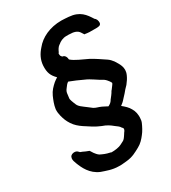

<svg xmlns="http://www.w3.org/2000/svg" viewBox="-224 -835 1045 1172"><g transform="rotate(-30 298.5 -249.0)"><path d="M474 -248 473 -247C476 -245 478 -242 479 -237V-236C476 -227 459 -209 453 -199H452C443 -181 430 -167 418 -151V-150C410 -138 404 -133 389 -125H387C378 -129 364 -138 352 -143C333 -152 315 -154 301 -164C290 -172 284 -177 275 -184C251 -203 223 -218 218 -244H217C213 -256 203 -277 205 -288L208 -311C209 -327 213 -337 222 -348C231 -360 240 -373 250 -378H251C280 -367 313 -353 342 -339C379 -324 411 -296 446 -278C459 -269 465 -259 474 -248ZM456 -88C467 -96 479 -106 488 -117C496 -127 504 -133 512 -143C524 -158 533 -168 548 -183C561 -199 572 -216 579 -232C602 -281 573 -316 557 -343C548 -355 538 -366 526 -374C497 -393 464 -417 431 -434C395 -452 347 -470 322 -493C321 -508 315 -527 295 -529C293 -531 288 -538 287 -540C287 -541 287 -544 286 -547C285 -557 284 -554 289 -561H290V-562C297 -578 305 -592 318 -601H319C333 -614 355 -625 379 -625H396C405 -625 414 -624 425 -623C465 -616 468 -595 479 -581V-579H481C503 -575 526 -574 547 -575H565C572 -575 579 -576 586 -578H587V-579C599 -584 598 -600 594 -612C593 -616 591 -620 588 -623V-624L581 -630C554 -673 527 -713 451 -719C431 -720 419 -722 400 -722C319 -722 252 -690 213 -641C187 -612 170 -580 167 -540C164 -489 176 -464 205 -435C195 -429 186 -422 178 -416C158 -398 139 -380 126 -351C116 -328 104 -300 100 -270C99 -253 101 -237 105 -222C112 -195 119 -177 134 -154C149 -131 169 -114 191 -99C220 -80 256 -55 292 -41C322 -31 341 -18 359 -3C373 8 387 16 393 28V29H394C397 31 402 38 401 42C401 50 393 60 388 66V67C381 77 373 91 365 98H364V99C359 104 345 109 335 115C319 124 289 128 264 128C264 128 261 127 256 125H255C230 120 212 112 192 102C172 88 158 62 153 54L152 53L129 44C124 42 119 39 112 36C104 32 97 32 95 28V27L90 23C82 12 58 10 44 21C39 25 36 31 35 38C33 51 38 64 43 77C58 116 83 172 146 198C176 208 214 224 261 224H279H280C289 223 299 222 313 221C360 217 387 200 417 184C442 171 461 150 477 129C491 112 505 85 514 64C517 56 519 50 519 41C523 10 516 -17 504 -36C493 -56 477 -71 456 -88Z"/></g></svg>

Font: Hussar Pisanka
Style: SbdKur
Weight: 600
Designer: Robert Jablonski
Foundry: Cannot Into Space Fonts
Version: Version 1.070